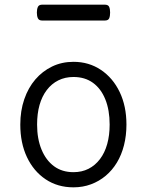

<svg xmlns="http://www.w3.org/2000/svg" viewBox="-20 -784 629 823"><path d="M295 19Q227 19 175.5 -15.5Q124 -50 95.5 -110.5Q67 -171 67 -250Q67 -309 84 -358.5Q101 -408 131.5 -443.5Q162 -479 203.5 -499Q245 -519 295 -519Q361 -519 412.5 -484.5Q464 -450 493 -389.5Q522 -329 522 -250Q522 -203 511.5 -161.5Q501 -120 481 -87Q461 -54 433 -30.5Q405 -7 370 6Q335 19 295 19ZM295 -46Q331 -46 359.5 -60.5Q388 -75 408.5 -102Q429 -129 439.5 -166.5Q450 -204 450 -250Q450 -312 431.5 -358Q413 -404 378.5 -429Q344 -454 295 -454Q259 -454 230 -439.5Q201 -425 180.5 -398Q160 -371 149.5 -334Q139 -297 139 -250Q139 -189 158 -143Q177 -97 211.5 -71.5Q246 -46 295 -46ZM161 -696Q147 -696 142.5 -705.5Q138 -715 138 -730Q138 -745 142.5 -754.5Q147 -764 161 -764H429Q444 -764 448 -754.5Q452 -745 452 -730Q452 -715 448 -705.5Q444 -696 429 -696Z"/></svg>

Font: Playwrite US Modern Light
Style: Regular
Weight: 300
Designer: Veronika Burian, José Scaglione
Foundry: TypeTogether
Version: Version 1.003